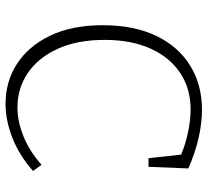

<svg xmlns="http://www.w3.org/2000/svg" viewBox="-48 -694 749 693"><g transform="rotate(90 326.5 -347.5)"><path d="M355 7Q275 7 211 -34Q147 -75 109 -153.5Q71 -232 71 -344Q71 -457 109.5 -537Q148 -617 217 -659.5Q286 -702 376 -702Q424 -702 477 -690Q530 -678 588 -653L582 -509H551L538 -627Q496 -644 453.5 -652.5Q411 -661 375 -661Q300 -661 243.5 -623.5Q187 -586 155.5 -516.5Q124 -447 124 -351Q124 -251 156.5 -180.5Q189 -110 244 -73Q299 -36 368 -36Q418 -36 471.5 -57.5Q525 -79 575 -123L597 -92Q540 -42 477 -17.5Q414 7 355 7Z"/></g></svg>

Font: Bitter Light
Style: Regular
Weight: 300
Designer: Sol Matas, and Bitter project Authors
Foundry: Sol Matas
Version: Version 2.001